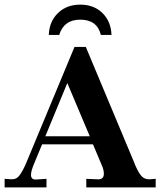

<svg xmlns="http://www.w3.org/2000/svg" viewBox="-40 -810 693 830"><path d="M-20 0V-37L9 -35H13Q33 -35 46 -54Q62 -77 76 -112L282 -607H331L539 -110Q552 -75 568 -53Q582 -35 603 -35H608L633 -37V0H333V-37L379 -35Q409 -32 409 -59Q409 -77 399 -98L362 -186H142L108 -104Q94 -71 94 -54Q94 -33 116 -34L161 -37V0ZM171 -659Q173 -717 210.5 -753.5Q248 -790 307 -790Q366 -790 403 -753.5Q440 -717 442 -659H396Q380 -725 307 -725Q236 -725 216 -659ZM156 -221H348L251 -451Z"/></svg>

Font: UnnaBold
Style: Bold
Weight: 700
Designer: Jorge de Buen Unna
Foundry: Omnibus-Type
Version: Version 2.008;hotconv 1.0.109;makeotfexe 2.5.65596